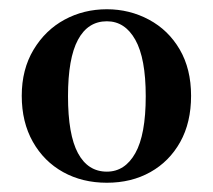

<svg xmlns="http://www.w3.org/2000/svg" viewBox="-20 -858 460 415"><path d="M211 -463Q158 -463 116.5 -486Q75 -509 51 -551.5Q27 -594 27 -651Q27 -708 52.5 -750.5Q78 -793 119.5 -815.5Q161 -838 211 -838Q260 -838 302 -815.5Q344 -793 368.5 -751Q393 -709 393 -651Q393 -593 369.5 -551Q346 -509 305 -486Q264 -463 211 -463ZM211 -487Q250 -487 272.5 -527Q295 -567 295 -650Q295 -732 272.5 -772Q250 -812 211 -812Q170 -812 148.5 -772Q127 -732 127 -650Q127 -567 148.5 -527Q170 -487 211 -487Z"/></svg>

Font: Noto Serif TC ExtraBold
Style: Regular
Weight: 800
Designer: Ryoko NISHIZUKA 西塚涼子 (kana & ideographs); Frank Grießhammer (Latin, Greek & Cyrillic); Wenlong ZHANG 张文龙 (bopomofo); San
Foundry: Adobe
Version: Version 2.002-H1;hotconv 1.1.0;makeotfexe 2.6.0